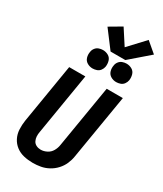

<svg xmlns="http://www.w3.org/2000/svg" viewBox="-288 -1301 1195 1410"><g transform="rotate(30 309.5 -596.0)"><path d="M245 8Q278 8 311.5 2Q345 -4 376.5 -21Q408 -38 432.5 -64.5Q457 -91 471 -123Q485 -155 490 -188L581 -735H444L356 -206Q352 -180 338 -155.5Q324 -131 298.5 -118Q273 -105 247 -105Q227 -105 209.5 -113.5Q192 -122 183.5 -139Q175 -156 174 -175.5Q173 -195 177 -215L263 -735H126L43 -233Q37 -194 39 -156Q41 -118 57.5 -85.5Q74 -53 103 -31Q132 -9 169 -0.5Q206 8 245 8ZM479 -812Q496 -812 513.5 -818Q531 -824 542 -839Q553 -854 556 -871Q560 -896 553 -920Q546 -944 525 -956Q504 -968 479 -968Q462 -968 445 -962Q428 -956 416.5 -941Q405 -926 403 -909Q398 -884 405 -860.5Q412 -837 433 -824.5Q454 -812 479 -812ZM279 -812Q296 -812 313.5 -818Q331 -824 342 -839Q353 -854 356 -871Q360 -896 353 -920Q346 -944 325 -956Q304 -968 279 -968Q262 -968 245 -962Q228 -956 216.5 -941Q205 -926 203 -909Q198 -884 205 -860.5Q212 -837 233 -824.5Q254 -812 279 -812ZM457 -986 619 -1126 532 -1200 406 -1065 323 -1193 221 -1133 332 -986Z"/></g></svg>

Font: Iosevka Sparkle Extrabold
Style: Italic
Weight: 800
Italic angle: -9°
Designer: Belleve Invis
Foundry: Belleve Invis
Version: Version 4.5.0; ttfautohint (v1.8.3)